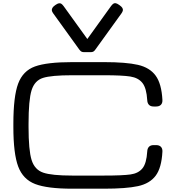

<svg xmlns="http://www.w3.org/2000/svg" viewBox="-20 -1149 1087 1185"><path d="M425.3 -765.6H622.1Q758.3 -765.6 831.3 -748.8Q904.3 -731.9 940.7 -682.1Q977.1 -632.3 982.4 -532.2Q983.4 -512.7 973.1 -502.2Q962.9 -491.7 943.8 -491.7H928.2Q909.7 -491.7 899.7 -501.7Q889.6 -511.7 888.7 -531.2Q884.3 -605 859.1 -637Q834 -668.9 783.9 -676.8Q733.9 -684.6 622.1 -684.6H425.3Q296.9 -684.6 245.4 -668.2Q193.8 -651.9 175 -592.3Q156.2 -532.7 156.2 -384.8V-365.2Q156.2 -221.7 175 -161.6Q193.8 -101.6 246.6 -83.5Q299.3 -65.4 425.3 -65.4H622.1Q736.8 -65.4 785.4 -72.3Q834 -79.1 859.1 -109.9Q884.3 -140.6 888.7 -213.9Q889.6 -233.4 899.7 -243.4Q909.7 -253.4 928.2 -253.4H943.8Q962.9 -253.4 973.1 -242.9Q983.4 -232.4 982.4 -212.9Q977.1 -112.8 940.7 -64.5Q904.3 -16.1 831.8 -0.2Q759.3 15.6 622.1 15.6H425.3Q272 15.6 197 -13.2Q122.1 -42 92.3 -121.3Q62.5 -200.7 62.5 -365.2V-384.8Q62.5 -553.7 92 -632.8Q121.6 -711.9 195.8 -738.8Q270 -765.6 425.3 -765.6ZM324.2 -1119.6Q335.4 -1127.4 344 -1128.7Q352.5 -1129.9 358.9 -1125.5Q365.2 -1121.1 372.6 -1111.3L519 -908.2L665.5 -1111.8Q672.9 -1121.6 679.2 -1126Q685.5 -1130.4 693.8 -1129.2Q702.1 -1127.9 713.9 -1119.6L718.8 -1116.2Q730.5 -1107.9 735.1 -1100.1Q739.7 -1092.3 738.3 -1084.5Q736.8 -1076.7 730 -1066.9L568.4 -842.8Q561 -832.5 554.7 -829.8Q548.3 -827.1 538.6 -827.1H499.5Q490.2 -827.1 483.9 -829.8Q477.5 -832.5 469.7 -842.8L308.1 -1066.9Q301.3 -1076.2 300 -1084.2Q298.8 -1092.3 303.5 -1100.3Q308.1 -1108.4 319.3 -1116.2Z"/></svg>

Font: Gyrochrome
Style: Regular
Weight: 400
Designer: David Moles
Foundry: David Moles
Version: Version 1.005;Glyphs 3.2.3 (3260)